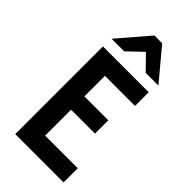

<svg xmlns="http://www.w3.org/2000/svg" viewBox="-289 -1012 1079 1079"><g transform="rotate(45 250.5 -472.5)"><path d="M81 0V-697H445V-588H206V-425H396V-319H206V-113H465V0ZM85 -762 242 -945H304L457 -762H356L273.5 -846.5L185 -762Z"/></g></svg>

Font: Alatsi
Style: Regular
Weight: 400
Designer: Spyros Zevelakis, Eben Sorkin
Foundry: www.sorkintype.com
Version: Version 1.008; ttfautohint (v1.8.4.7-5d5b)